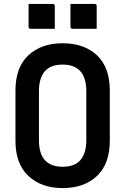

<svg xmlns="http://www.w3.org/2000/svg" viewBox="-20 -941 640 981"><path d="M300 -720Q410 -720 475.5 -658.5Q541 -597 541 -478V-222Q541 -104 475.5 -42Q410 20 300 20Q191 20 125 -42Q59 -104 59 -222V-478Q59 -597 125 -658.5Q191 -720 300 -720ZM179 -223Q179 -190 187 -163.5Q195 -137 213 -119Q227 -105 248.5 -97Q270 -89 300 -89Q363 -89 392 -124.5Q421 -160 421 -223V-477Q421 -510 412.5 -537Q404 -564 387 -581Q373 -595 351.5 -603Q330 -611 300 -611Q237 -611 208 -575.5Q179 -540 179 -477ZM126 -921H249Q260 -921 260 -910V-794H137Q126 -794 126 -805ZM340 -921H463Q474 -921 474 -910V-794H351Q340 -794 340 -805Z"/></svg>

Font: Recursive Mn Lnr St SmB
Style: Regular
Weight: 600
Monospace: yes
Version: Version 1.079;hotconv 1.0.112;makeotfexe 2.5.65598; ttfautoh